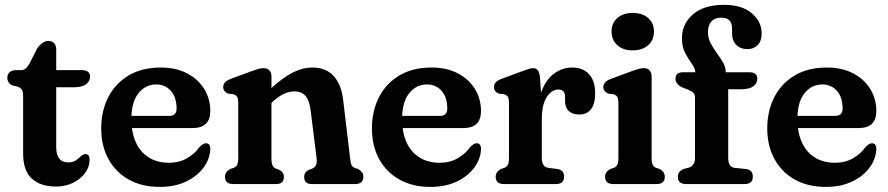

<svg xmlns="http://www.w3.org/2000/svg" viewBox="-20 -740 3572 772"><path d="M49 -392.5 30 -396.5Q9.5 -405.5 9.5 -428Q9.5 -441 18.5 -449.5Q27.5 -458 42.5 -458H64.5Q74.5 -458 82.5 -464Q90.5 -470 99.5 -486L128.5 -543.5Q138 -558 150 -566.8Q162 -575.5 174.5 -575.5Q188.5 -575.5 197.2 -566.8Q206 -558 206 -540.5V-458H309.5Q342 -458 342 -431.5Q342 -413.5 326 -401.2Q310 -389 274.5 -389H206V-148Q206 -87 255 -87Q273.5 -87 285.5 -95.5Q297.5 -104 306.2 -112.5Q315 -121 324 -120.5Q341.5 -120 340 -94.5Q339.5 -67.5 321.5 -43.5Q303.5 -19.5 273.2 -4.8Q243 10 205.5 10Q142 10 107.5 -22.2Q73 -54.5 73 -122.5V-354.5Q73 -371.5 67.5 -379.8Q62 -388 49 -392.5Z M825.5 -293.5Q825.5 -225 753.5 -225H510.5Q520 -156.5 559.5 -121Q599 -85.5 659 -85.5Q700.5 -85.5 732 -103.8Q763.5 -122 781.5 -148Q797.5 -164.5 808 -164Q826 -163.5 825.5 -140Q824 -101 798.5 -66.2Q773 -31.5 728 -10Q683 11.5 622 11.5Q550 11.5 497.2 -18.2Q444.5 -48 415.8 -101Q387 -154 387 -223.5Q387 -293.5 415.2 -349Q443.5 -404.5 497.2 -436.5Q551 -468.5 627 -468.5Q687 -468.5 731.5 -445.5Q776 -422.5 800.8 -382.8Q825.5 -343 825.5 -293.5ZM608.5 -400.5Q567 -400.5 539 -367.8Q511 -335 508.5 -274H659.5Q690 -274 690 -303Q690 -349 667 -374.8Q644 -400.5 608.5 -400.5Z M1071.5 -432.5V-386Q1119 -429.5 1158.5 -449Q1198 -468.5 1235 -468.5Q1292 -468.5 1322.8 -433Q1353.5 -397.5 1360 -336.5L1387.5 -105.5Q1389.5 -85.5 1393.2 -77.2Q1397 -69 1406 -65L1420 -60.5Q1430 -54.5 1435.5 -47.5Q1441 -40.5 1441 -29.5Q1441 0 1408 0H1233Q1203 0 1203 -29.5Q1203 -47 1220.5 -56.5L1235 -62Q1245 -66 1250 -74.8Q1255 -83.5 1253 -104L1229 -296Q1224.5 -334.5 1209 -353.5Q1193.5 -372.5 1163.5 -372.5Q1143.5 -372.5 1121.8 -362.8Q1100 -353 1074.5 -329.5L1071.5 -326.5V-105.5Q1071.5 -84 1075.8 -75Q1080 -66 1089.5 -62L1104 -56.5Q1121.5 -47 1121.5 -29.5Q1121.5 0 1091 0H917.5Q884.5 0 884.5 -29.5Q884.5 -48.5 905.5 -60.5L919.5 -65Q929 -69 933.5 -77.2Q938 -85.5 938 -105.5V-326.5Q938 -344 933.2 -351Q928.5 -358 919 -361L897.5 -363.5Q877.5 -372 877.5 -390Q877.5 -411.5 907 -422.5L986.5 -452Q1005.5 -459 1017.5 -462.5Q1029.5 -466 1041 -466Q1055.5 -466 1063.5 -456.8Q1071.5 -447.5 1071.5 -432.5Z M1914 -293.5Q1914 -225 1842 -225H1599Q1608.5 -156.5 1648 -121Q1687.5 -85.5 1747.5 -85.5Q1789 -85.5 1820.5 -103.8Q1852 -122 1870 -148Q1886 -164.5 1896.5 -164Q1914.5 -163.5 1914 -140Q1912.5 -101 1887 -66.2Q1861.5 -31.5 1816.5 -10Q1771.5 11.5 1710.5 11.5Q1638.5 11.5 1585.8 -18.2Q1533 -48 1504.2 -101Q1475.5 -154 1475.5 -223.5Q1475.5 -293.5 1503.8 -349Q1532 -404.5 1585.8 -436.5Q1639.5 -468.5 1715.5 -468.5Q1775.5 -468.5 1820 -445.5Q1864.5 -422.5 1889.2 -382.8Q1914 -343 1914 -293.5ZM1697 -400.5Q1655.5 -400.5 1627.5 -367.8Q1599.5 -335 1597 -274H1748Q1778.5 -274 1778.5 -303Q1778.5 -349 1755.5 -374.8Q1732.5 -400.5 1697 -400.5Z M2151 -429 2155.5 -367.5Q2173.5 -418.5 2207 -443.5Q2240.5 -468.5 2281 -468.5Q2324 -468.5 2348.5 -441.8Q2373 -415 2373 -364.5Q2373 -321 2355.8 -300.2Q2338.5 -279.5 2310.5 -279.5Q2281.5 -279.5 2266.8 -293.8Q2252 -308 2252 -333.5V-351Q2252 -380 2224.5 -380Q2198.5 -380 2178.5 -349.8Q2158.5 -319.5 2158.5 -260V-105.5Q2158.5 -68.5 2185 -65L2221 -60.5Q2248 -56.5 2248 -29.5Q2248 0 2215 0H2006Q1973 0 1973 -29.5Q1973 -48.5 1994 -60.5L2008 -65Q2017.5 -69 2022 -77.2Q2026.5 -85.5 2026.5 -105.5V-326.5Q2026.5 -344 2021.8 -351Q2017 -358 2007.5 -361L1986 -363.5Q1966 -372 1966 -390Q1966 -411.5 1995.5 -422.5L2076.5 -452.5Q2092.5 -458.5 2104 -462.2Q2115.5 -466 2123.5 -466Q2135.5 -466 2142.2 -457.8Q2149 -449.5 2151 -429Z M2524 -537.5Q2485.5 -537.5 2462.2 -558.2Q2439 -579 2439 -613Q2439 -647 2462.2 -667.5Q2485.5 -688 2524 -688Q2563 -688 2586.2 -667.5Q2609.5 -647 2609.5 -613Q2609.5 -579 2586.2 -558.2Q2563 -537.5 2524 -537.5ZM2600 -432.5V-105.5Q2600 -85.5 2604.5 -77.2Q2609 -69 2618.5 -65L2632.5 -60.5Q2653 -49 2653 -29.5Q2653 0 2620.5 0H2446Q2413 0 2413 -29.5Q2413 -49 2434 -60.5L2448 -65Q2457.5 -69 2462 -77.2Q2466.5 -85.5 2466.5 -105.5V-326.5Q2466.5 -344 2461.8 -351Q2457 -358 2447.5 -361L2426 -363.5Q2406 -372 2406 -390Q2406 -411.5 2435.5 -422.5L2515 -452Q2534 -459 2546 -462.5Q2558 -466 2569.5 -466Q2584 -466 2592 -456.8Q2600 -447.5 2600 -432.5Z M2908 -105.5Q2908 -67.5 2934.5 -65L2978.5 -60.5Q3007 -57.5 3007 -29.5Q3007 0 2974 0H2738.5Q2705.5 0 2705.5 -29Q2705.5 -52.5 2732 -61.5L2748 -65.5Q2760.5 -69 2767.5 -78.5Q2774.5 -88 2774.5 -106.5V-346Q2774.5 -359 2768.5 -366Q2762.5 -373 2746 -380L2730.5 -385.5Q2696 -399.5 2696 -422.5Q2696 -449.5 2726 -449.5H2776Q2774.5 -466.5 2761.2 -484.5Q2748 -502.5 2735 -526.8Q2722 -551 2722 -586.5Q2722 -644 2766.2 -682.2Q2810.5 -720.5 2890 -720.5Q2964 -720.5 3003.2 -686.5Q3042.5 -652.5 3042.5 -606Q3042.5 -575 3026.5 -558.8Q3010.5 -542.5 2985.5 -542.5Q2957 -542.5 2940.2 -559.8Q2923.5 -577 2923.5 -607V-625.5Q2923.5 -669 2880 -669Q2854 -669 2840.2 -653.5Q2826.5 -638 2826.5 -610.5Q2826.5 -587.5 2837.2 -566.8Q2848 -546 2862.2 -526.8Q2876.5 -507.5 2887.2 -488.8Q2898 -470 2898 -450.5V-449.5H2992.5Q3025 -449.5 3025 -423.5Q3025 -405 3009 -393Q2993 -381 2957.5 -381H2908Z M3503.5 -293.5Q3503.5 -225 3431.5 -225H3188.5Q3198 -156.5 3237.5 -121Q3277 -85.5 3337 -85.5Q3378.5 -85.5 3410 -103.8Q3441.5 -122 3459.5 -148Q3475.5 -164.5 3486 -164Q3504 -163.5 3503.5 -140Q3502 -101 3476.5 -66.2Q3451 -31.5 3406 -10Q3361 11.5 3300 11.5Q3228 11.5 3175.2 -18.2Q3122.5 -48 3093.8 -101Q3065 -154 3065 -223.5Q3065 -293.5 3093.2 -349Q3121.5 -404.5 3175.2 -436.5Q3229 -468.5 3305 -468.5Q3365 -468.5 3409.5 -445.5Q3454 -422.5 3478.8 -382.8Q3503.5 -343 3503.5 -293.5ZM3286.5 -400.5Q3245 -400.5 3217 -367.8Q3189 -335 3186.5 -274H3337.5Q3368 -274 3368 -303Q3368 -349 3345 -374.8Q3322 -400.5 3286.5 -400.5Z"/></svg>

Font: Fraunces 72pt SuperSoft SemiBold
Style: Regular
Weight: 600
Version: Version 1.000;[b76b70a41]